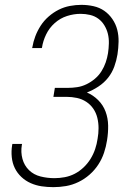

<svg xmlns="http://www.w3.org/2000/svg" viewBox="-20 -763 540 791"><path d="M200 8Q175 8 151.5 4.5Q128 1 106.5 -8.5Q85 -18 68 -34Q51 -50 41 -70.5Q31 -91 28.5 -115.5Q26 -140 30 -165L31 -170H71L70 -166Q65 -136 72.5 -108.5Q80 -81 99.5 -62Q119 -43 147 -36Q175 -29 204 -29Q225 -29 246.5 -33Q268 -37 287.5 -47Q307 -57 324 -73Q341 -89 353 -108.5Q365 -128 372 -149Q379 -170 382 -191Q386 -213 386 -235Q386 -257 381 -277.5Q376 -298 364.5 -315Q353 -332 335.5 -343.5Q318 -355 297 -359.5Q276 -364 254 -364H200L206 -401H260Q279 -401 298.5 -404Q318 -407 336.5 -416Q355 -425 371 -438.5Q387 -452 398 -469.5Q409 -487 415.5 -506Q422 -525 425 -544Q428 -564 428.5 -584.5Q429 -605 424.5 -623.5Q420 -642 410 -658.5Q400 -675 385 -686Q370 -697 351 -701.5Q332 -706 312 -706Q284 -706 256 -697Q228 -688 205.5 -668Q183 -648 170 -621Q157 -594 153 -567L152 -565H112L113 -567Q117 -591 125.5 -613.5Q134 -636 147.5 -657Q161 -678 180.5 -695Q200 -712 222 -723Q244 -734 268 -738.5Q292 -743 315 -743Q341 -743 365.5 -737.5Q390 -732 409.5 -718.5Q429 -705 443 -684.5Q457 -664 463 -640.5Q469 -617 468.5 -591Q468 -565 464 -539Q460 -514 451 -489Q442 -464 425.5 -443Q409 -422 385.5 -406.5Q362 -391 338 -382Q364 -371 384.5 -350.5Q405 -330 415 -303Q425 -276 425.5 -246Q426 -216 421 -185Q417 -159 408.5 -133.5Q400 -108 385 -85Q370 -62 349 -43.5Q328 -25 303 -13Q278 -1 252 3.5Q226 8 200 8Z"/></svg>

Font: Iosevka Extralight Oblique
Style: Regular
Weight: 200
Italic angle: -9°
Monospace: yes
Designer: Belleve Invis
Foundry: Belleve Invis
Version: Version 32.5.0; ttfautohint (v1.8.4)